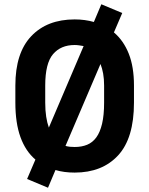

<svg xmlns="http://www.w3.org/2000/svg" viewBox="-20 -800 700 900"><path d="M107 39 146 -52Q100 -91 76 -157Q52 -223 52 -319V-399Q52 -552 126.5 -630.5Q201 -709 330 -709Q354 -709 376.5 -706Q399 -703 420 -697L455 -780L553 -739L514 -648Q559 -610 583.5 -548.5Q608 -487 608 -399V-319Q608 -152 533.5 -71.5Q459 9 330 9Q305 9 282.5 6Q260 3 240 -3L205 80ZM330 -589Q265 -589 228.5 -546Q192 -503 192 -399V-319Q192 -282 196.5 -253Q201 -224 209 -202L372 -584Q361 -586 350.5 -587.5Q340 -589 330 -589ZM330 -111Q363 -111 388.5 -121.5Q414 -132 431.5 -156Q449 -180 458.5 -220Q468 -260 468 -319V-399Q468 -430 463.5 -455Q459 -480 451 -500L287 -116Q298 -113 308 -112Q318 -111 330 -111Z"/></svg>

Font: Golos UI VF
Style: Regular
Weight: 400
Designer: A.Korolkova, Vitaly Kuzmin
Foundry: ParaType Ltd
Version: Version 2.000